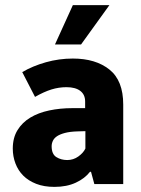

<svg xmlns="http://www.w3.org/2000/svg" viewBox="-20 -720 552 751"><path d="M67 -438Q108 -462 159.5 -476.5Q211 -491 265 -491Q354 -491 408 -448Q462 -405 462 -311V0H349L336 -48H332Q312 -22 276.5 -5.5Q241 11 193 11Q152 11 121.5 -1Q91 -13 71 -33Q51 -53 40.5 -80.5Q30 -108 30 -139Q30 -181 48.5 -211Q67 -241 98.5 -260Q130 -279 172.5 -288Q215 -297 263 -297H313V-323Q313 -350 294 -364.5Q275 -379 240 -379Q210 -379 181 -370Q152 -361 117 -341ZM314 -207 281 -206Q253 -205 234 -200Q215 -195 203.5 -187.5Q192 -180 187 -169.5Q182 -159 182 -148Q182 -117 200.5 -105.5Q219 -94 243 -94Q267 -94 286.5 -108Q306 -122 314 -139ZM297 -546H195L265 -700H408Z"/></svg>

Font: Ek Mukta ExtraBold
Style: Regular
Weight: 800
Designer: Girish Dalvi and Yashodeep Gholap
Foundry: Ek Type
Version: Version 2.538;PS 1.002;hotconv 16.6.51;makeotf.lib2.5.65220;